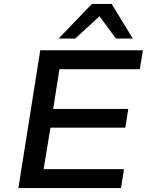

<svg xmlns="http://www.w3.org/2000/svg" viewBox="-20 -962 761 982"><path d="M74 0 186 -705H711L695 -608H284L252 -405H636L621 -309H238L203 -97H614L599 0ZM280 -765 450 -942H551L659 -765H573L489 -879L365 -765Z"/></svg>

Font: Nunito Sans 7pt SemiExpanded SemiBold
Style: Italic
Weight: 600
Width: 6
Italic angle: -9°
Designer: Vernon Adams
Foundry: Vernon Adams
Version: Version 3.101;gftools[0.9.27]